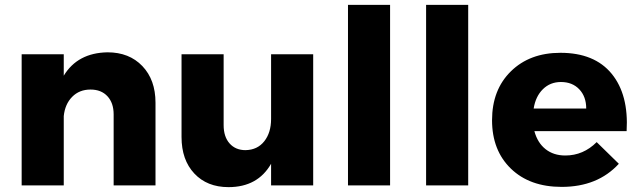

<svg xmlns="http://www.w3.org/2000/svg" viewBox="-20 -762 2620 789"><path d="M69 0V-539H242V-451Q299 -545 422 -547Q511 -547 565 -490.5Q619 -434 619 -340V0H447V-292Q447 -339 421.5 -366.5Q396 -394 352 -394Q306 -394 276.5 -364Q247 -334 242 -285V0Z M726 -199V-539H899V-248Q899 -200 923.5 -172.5Q948 -145 989 -145Q1038 -146 1066 -181.5Q1094 -217 1094 -273V-539H1267V0H1094V-89Q1039 7 919 7Q831 7 778.5 -49Q726 -105 726 -199Z M1410 0V-742H1583V0Z M1731 0V-742H1904V0Z M2002 -268Q2002 -393 2079.5 -469Q2157 -545 2283 -545Q2423 -545 2493.5 -459Q2564 -373 2555 -223H2176Q2189 -175 2222 -149Q2255 -123 2303 -123Q2377 -123 2432 -178L2523 -89Q2436 6 2288 6Q2157 6 2079.5 -69Q2002 -144 2002 -268ZM2173 -316H2389Q2389 -365 2360.5 -395Q2332 -425 2285 -425Q2241 -425 2211 -395.5Q2181 -366 2173 -316Z"/></svg>

Font: Trueno
Style: Bd
Weight: 700
Designer: Julieta Ulanovsky
Foundry: Julieta Ulanovsky
Version: Version 3.001b